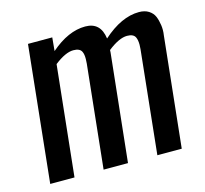

<svg xmlns="http://www.w3.org/2000/svg" viewBox="-89 -686 842 787"><g transform="rotate(-15 332.0 -293.0)"><path d="M30.8 0 91.3 -578.1H194.3L189 -521.5Q263.7 -586.4 335.9 -586.4Q400.9 -586.4 410.2 -515.6Q489.3 -586.4 564 -586.4Q588.4 -586.4 605 -575.9Q621.6 -565.4 628.7 -548.8Q635.7 -532.2 638.7 -510.7Q640.1 -501 640.1 -490.7Q640.1 -479 638.2 -467.3L588.9 0H485.4L531.2 -437.5Q532.2 -447.8 532.2 -456.5Q532.2 -477.1 526.4 -488.8Q518.6 -504.9 491.7 -504.9Q458 -504.9 409.7 -466.8Q409.7 -465.8 409.4 -461.9Q409.2 -458 409.2 -457L360.8 0H257.3L303.2 -437.5Q304.2 -447.8 304.2 -456.5Q304.7 -477.1 298.8 -488.8Q291 -504.9 263.7 -504.9Q230.5 -504.9 183.1 -467.8L133.8 0Z"/></g></svg>

Font: Oswald
Style: Regular
Weight: 400
Designer: Vernon Adams
Foundry: Vernon Adams
Version: 3.0; ttfautohint (v0.94.23-7a4d-dirty) -l 8 -r 50 -G 200 -x 